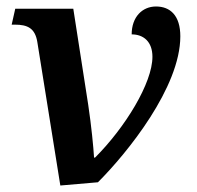

<svg xmlns="http://www.w3.org/2000/svg" viewBox="-20 -563 608 592"><path d="M95 -434 166 9 282 -1C373 -92 536 -294 536 -451C536 -515 505 -543 461 -543C419 -543 386 -511 386 -457C423 -457 450 -434 450 -388C450 -307 366 -170 273 -77H270C268 -110 262 -173 252 -240L206 -536H27L16 -487H26C65 -487 88 -476 95 -434Z"/></svg>

Font: Noto Serif SemiBold
Style: Italic
Weight: 600
Italic angle: -12°
Designer: Monotype Design Team
Foundry: Monotype Imaging Inc.
Version: Version 2.014